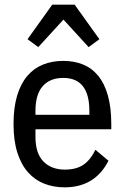

<svg xmlns="http://www.w3.org/2000/svg" viewBox="-20 -791 536 823"><path d="M257 12Q210 12 170 -3.5Q130 -19 100.5 -52Q71 -85 54.5 -136.5Q38 -188 38 -259Q38 -330 53.5 -381.5Q69 -433 97.5 -466Q126 -499 165 -514.5Q204 -530 251 -530Q298 -530 336 -514.5Q374 -499 401 -466Q428 -433 442.5 -381.5Q457 -330 457 -259V-237H132V-204Q132 -134 166 -99Q200 -64 258 -64Q308 -64 338.5 -85.5Q369 -107 389 -149L445 -102Q387 12 257 12ZM251 -457Q194 -457 163 -421.5Q132 -386 132 -316V-299H363V-316Q363 -457 251 -457ZM300 -771 406 -623 360 -589 252 -707 144 -589 98 -623 204 -771Z"/></svg>

Font: IBM Plex Sans Condensed Text
Style: Regular
Weight: 450
Width: 3
Designer: Mike Abbink, Paul van der Laan, Pieter van Rosmalen
Foundry: Bold Monday
Version: Version 1.1